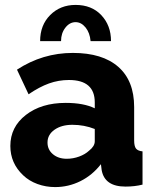

<svg xmlns="http://www.w3.org/2000/svg" viewBox="-20 -750 626 780"><path d="M348 -583H431Q431 -647 391 -689Q352 -730 287 -730Q225 -730 184 -689Q143 -648 143 -583H228Q228 -615 245.5 -637.5Q263 -660 287 -660Q310 -660 327.5 -638.5Q345 -617 348 -583ZM390 -83 393 -59Q405 8 490 8Q527 8 559 0V-135Q540 -137 532.5 -146.5Q525 -156 525 -180V-315Q525 -422 460.5 -478.5Q396 -535 276 -535Q153 -535 49 -467L96 -367Q140 -397 179 -411Q218 -425 260 -425Q365 -425 365 -334V-310Q320 -332 247 -332Q148 -332 85 -283Q22 -234 22 -157Q22 -87 74 -38Q98 -15 132 -2.5Q166 10 204 10Q258 10 306.5 -14Q355 -38 390 -83ZM173 -171Q173 -203 201.5 -223Q230 -243 274 -243Q322 -243 365 -226V-176Q365 -156 342 -138Q326 -123 301.5 -114Q277 -105 251 -105Q217 -105 195 -123.5Q173 -142 173 -171Z"/></svg>

Font: RT Raleway ExtraBold
Style: Regular
Weight: 400
Designer: Matt McInerney, Pablo Impallari, Rodrigo Fuenzalida — Edited by Milan Moffatt in April 2016
Foundry: Matt McInerney, Pablo Impallari, Rodrigo Fuenzalida — Edited by Milan Moffatt in April 2016
Version: Version 3.001